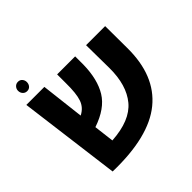

<svg xmlns="http://www.w3.org/2000/svg" viewBox="-177 -856 1032 1032"><g transform="rotate(-45 339.0 -340.5)"><path d="M62 -656Q62 -670 71.5 -680.5Q81 -691 96 -691Q111 -691 120 -680.5Q129 -670 129 -656Q129 -641 120 -630.5Q111 -620 96 -620Q81 -620 71.5 -630.5Q62 -641 62 -656ZM640 -404Q642 -193 513.5 -88Q385 17 115 10L40 -571H177L206 -324Q246 -344 260 -384Q274 -424 273 -504V-570H410V-507Q408 -397 366 -328.5Q324 -260 218 -224L232 -109Q375 -118 436 -191.5Q497 -265 496 -396L494 -571H639Z"/></g></svg>

Font: Assistant
Style: Bold
Weight: 700
Designer: Hebrew By Ben Nathan, Latin by Paul Hunt
Version: Version 2.001;PS 002.001;hotconv 1.0.88;makeotf.lib2.5.64775